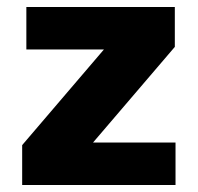

<svg xmlns="http://www.w3.org/2000/svg" viewBox="-20 -530 566 550"><path d="M43.5 0V-114.3L277.7 -388.3H55.5V-510H480.8V-395.7L246.5 -121.7H482.8V0Z"/></svg>

Font: Saira Thin
Style: Regular
Weight: 100
Designer: Hector Gatti with collaboration of the Omnibus-Type team
Foundry: Omnibus-Type
Version: Version 1.101